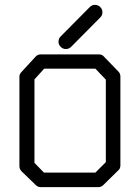

<svg xmlns="http://www.w3.org/2000/svg" viewBox="-20 -821 532 791"><path d="M221 -649Q221 -662 230 -671L350 -792Q359 -801 371 -801Q384 -801 393 -792Q402 -783 402 -770Q402 -758 393 -749L273 -628Q264 -619 251 -619Q239 -619 230 -628Q221 -637 221 -649ZM122 -494V-150L161 -110H373L416 -153V-493L373 -538H162ZM70 -526 127 -588Q135 -597 149 -597H386Q401 -597 408 -588L468 -526Q476 -518 476 -505V-140Q476 -126 467 -119L406 -59Q397 -50 385 -50H149Q136 -50 128 -58L69 -115Q60 -124 60 -137V-506Q60 -516 70 -526Z"/></svg>

Font: IBM 3270 Semi-Condensed
Style: Condensed
Weight: 400
Monospace: yes
Version: Version 2.3.1